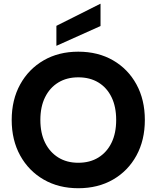

<svg xmlns="http://www.w3.org/2000/svg" viewBox="-20 -986 830 1018"><path d="M395 12Q291 12 211.5 -34Q132 -80 87 -161.5Q42 -243 42 -350Q42 -457 87 -538.5Q132 -620 211.5 -666Q291 -712 395 -712Q500 -712 579.5 -666Q659 -620 703.5 -538.5Q748 -457 748 -350Q748 -243 703.5 -161.5Q659 -80 579.5 -34Q500 12 395 12ZM395 -123Q457 -123 502 -151Q547 -179 571.5 -229.5Q596 -280 596 -350Q596 -420 571.5 -470.5Q547 -521 502 -548.5Q457 -576 395 -576Q334 -576 289 -548.5Q244 -521 219 -470.5Q194 -420 194 -350Q194 -280 219 -229.5Q244 -179 289 -151Q334 -123 395 -123ZM279 -743V-849L512 -966H513V-848Z"/></svg>

Font: DM Sans 28pt Black
Style: Regular
Weight: 900
Version: Version 4.004;gftools[0.9.30]